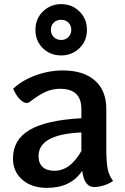

<svg xmlns="http://www.w3.org/2000/svg" viewBox="-20 -902 605 932"><path d="M529 -24Q512 -11 485.5 -2.5Q459 6 437 6Q389 6 379 -73Q324 10 208 10Q134 10 88.5 -29.5Q43 -69 43 -133Q43 -224 124 -271.5Q205 -319 375 -328V-373Q375 -471 272 -471Q235 -471 202 -456.5Q169 -442 124 -407Q117 -402 110 -402Q94 -402 76 -420.5Q58 -439 44 -471Q85 -511 151 -535.5Q217 -560 285 -560Q386 -560 441 -511Q496 -462 496 -373V-184Q496 -114 503 -81Q510 -48 529 -24ZM375 -169V-259Q167 -250 167 -144Q167 -110 187 -91.5Q207 -73 244 -73Q321 -73 375 -169ZM152 -757Q152 -811 188.5 -846.5Q225 -882 277 -882Q329 -882 365.5 -846.5Q402 -811 402 -757Q402 -703 365.5 -668Q329 -633 277 -633Q224 -633 188 -668Q152 -703 152 -757ZM326 -757Q326 -779 312 -792.5Q298 -806 277 -806Q255 -806 241 -792.5Q227 -779 227 -757Q227 -736 241 -722Q255 -708 277 -708Q298 -708 312 -722Q326 -736 326 -757Z"/></svg>

Font: Krub SemiBold
Style: Regular
Weight: 600
Version: Version 1.000; ttfautohint (v1.6)